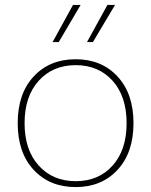

<svg xmlns="http://www.w3.org/2000/svg" viewBox="-20 -751 615 781"><path d="M194 -580 277 -731H308L219 -580ZM334 -580 417 -731H448L358 -580ZM288 -510Q393 -510 458 -440Q523 -370 523 -250Q523 -130 458 -60Q393 10 288 10Q182 10 117 -60Q52 -130 52 -250Q52 -370 117 -440Q182 -510 288 -510ZM438 -422.5Q381 -486 288 -486Q195 -486 137.5 -422.5Q80 -359 80 -250Q80 -141 137.5 -77.5Q195 -14 288 -14Q381 -14 438 -77.5Q495 -141 495 -250Q495 -359 438 -422.5Z"/></svg>

Font: Elaine Sans ExtraLight
Style: Regular
Weight: 275
Designer: Wei Huang
Foundry: Wei Huang
Version: Version 2.001;December 24, 2019;FontCreator 12.0.0.2547 64-b